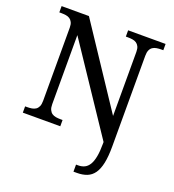

<svg xmlns="http://www.w3.org/2000/svg" viewBox="-166 -841 1095 1209"><g transform="rotate(20 381.5 -237.0)"><path d="M640.1 7.8Q640.1 75.2 630.6 119.9Q621.1 164.6 602.1 191.2Q583 217.8 554.4 229Q525.9 240.2 487.8 240.2H464.8V192.9H479Q502.9 192.9 521.5 183.8Q540 174.8 553 153.6Q565.9 132.3 572.5 96.9Q579.1 61.5 579.1 8.8V0L193.8 -576.2V-113.8Q193.8 -90.3 200.4 -76.2Q207 -62 218 -54.4Q229 -46.9 243.9 -44.4Q258.8 -42 275.9 -42H289.1V0H38.1V-42H50.8Q67.9 -42 82.8 -44.4Q97.7 -46.9 108.9 -54.4Q120.1 -62 126.5 -76.2Q132.8 -90.3 132.8 -113.8V-604Q132.8 -626 126.2 -639.4Q119.6 -652.8 108.4 -660.2Q97.2 -667.5 82.3 -669.7Q67.4 -671.9 50.8 -671.9H38.1V-713.9H221.2L579.1 -174.8V-604Q579.1 -626 572.5 -639.4Q565.9 -652.8 554.7 -660.2Q543.5 -667.5 528.6 -669.7Q513.7 -671.9 497.1 -671.9H483.9V-713.9H734.9V-671.9H722.2Q705.1 -671.9 690.2 -669.4Q675.3 -667 664.1 -659.4Q652.8 -651.9 646.5 -637.7Q640.1 -623.5 640.1 -600.1Z"/></g></svg>

Font: KhunPaOh
Style: Regular
Weight: 400
Designer: Khon Soe Zaw Thu
Version: Version 1.00 July 11, 2016, initial release